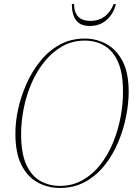

<svg xmlns="http://www.w3.org/2000/svg" viewBox="-20 -915 673 946"><path d="M275 11Q214 11 164 -17Q114 -45 85 -103.5Q56 -162 56 -253Q55 -311 69 -375.5Q83 -440 110.5 -502Q138 -564 179 -614.5Q220 -665 274.5 -695Q329 -725 398 -725Q455 -725 504.5 -698Q554 -671 584 -613.5Q614 -556 614 -463Q614 -405 601 -340Q588 -275 561.5 -212.5Q535 -150 494.5 -99.5Q454 -49 399.5 -19Q345 11 275 11ZM275 1Q336 1 386 -27Q436 -55 473.5 -102.5Q511 -150 536 -210Q561 -270 573.5 -335Q586 -400 586 -463Q586 -554 562 -609Q538 -664 495 -689.5Q452 -715 398 -715Q337 -715 288 -687.5Q239 -660 200.5 -613Q162 -566 136 -506.5Q110 -447 97 -381.5Q84 -316 84 -253Q84 -160 109.5 -104Q135 -48 178.5 -23.5Q222 1 275 1ZM422 -787Q376 -787 355 -815Q334 -843 334 -895H345Q345 -812 427 -812Q465 -812 494.5 -833Q524 -854 540 -895H551Q539 -846 505 -816.5Q471 -787 422 -787Z"/></svg>

Font: Noto Serif Display SemiCondensed Thin
Style: Italic
Weight: 100
Width: 4
Italic angle: -12°
Designer: Monotype Design Team
Foundry: Monotype Imaging Inc.
Version: Version 2.009